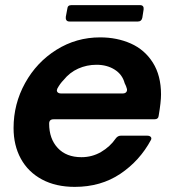

<svg xmlns="http://www.w3.org/2000/svg" viewBox="-20 -719 680 750"><path d="M33 -219Q33 -313 78 -394.5Q123 -476 200.5 -524.5Q278 -573 371 -573Q437 -573 491 -549Q545 -525 577 -474.5Q609 -424 609 -350Q609 -321 600 -268Q599 -253 583 -253H189Q172 -253 172 -236Q172 -177 205.5 -141Q239 -105 298 -105Q340 -105 375 -125.5Q410 -146 432 -178Q440 -189 452 -189H555Q564 -189 568.5 -184.5Q573 -180 570 -173Q526 -91 450 -40Q374 11 272 11Q198 11 144 -18Q90 -47 61.5 -99Q33 -151 33 -219ZM460 -354Q468 -354 472.5 -358.5Q477 -363 476 -371Q473 -383 467 -394Q458 -428 428 -447Q398 -466 357 -466Q319 -466 285.5 -451Q252 -436 228 -406Q215 -393 204 -373Q202 -367 202 -366Q202 -361 206 -357.5Q210 -354 217 -354ZM251 -635Q243 -635 239.5 -640Q236 -645 237 -653L243 -685Q244 -699 259 -699H527Q535 -699 538.5 -694.5Q542 -690 541 -682L536 -650Q533 -635 519 -635Z"/></svg>

Font: Open Sauce Two
Style: Bold Italic
Weight: 700
Italic angle: -10°
Designer: Alfredo Marco Pradil
Foundry: Creative Sauce Fz LLC
Version: Version 1.477